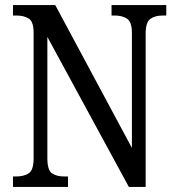

<svg xmlns="http://www.w3.org/2000/svg" viewBox="-20 -734 695 754"><path d="M31 0V-41H43Q74 -41 93 -53.5Q112 -66 112 -113V-605Q112 -649 93 -661Q74 -673 45 -673H31V-714H197L498 -153V-605Q498 -648 479 -660.5Q460 -673 431 -673H418V-714H633V-673H618Q589 -673 570.5 -660Q552 -647 552 -601V0H486L166 -589V-113Q166 -66 184 -53.5Q202 -41 232 -41H247V0Z"/></svg>

Font: Noto Serif Hebrew Condensed
Style: Regular
Weight: 400
Width: 3
Designer: Monotype Design Team
Foundry: Monotype Imaging Inc.
Version: Version 2.004; ttfautohint (v1.8.4.7-5d5b)